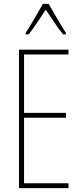

<svg xmlns="http://www.w3.org/2000/svg" viewBox="-20 -970 421 990"><path d="M333 0H78V-714H333V-689H104V-388H320V-363H104V-25H333ZM231 -950Q244 -927 262.5 -895Q281 -863 297.5 -836.5Q314 -810 320 -800V-793H305Q284 -819 260 -854.5Q236 -890 216 -920Q197 -892 172.5 -855Q148 -818 128 -793H112V-800Q123 -816 139 -843Q155 -870 172 -899Q189 -928 201 -950Z"/></svg>

Font: Noto Sans Sinhala UI ExtraCondensed Thin
Style: Regular
Weight: 100
Width: 2
Designer: Jelle Bosma - Monotype Design Team
Foundry: Monotype Imaging Inc.
Version: Version 2.006; ttfautohint (v1.8.4.7-5d5b)